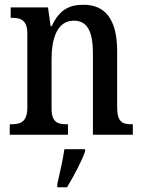

<svg xmlns="http://www.w3.org/2000/svg" viewBox="-20 -567 602 808"><path d="M21 0H266V-44H261C223 -44 197 -52 197 -111V-318C197 -402 219 -480 291 -480C351 -480 371 -428 371 -343V0H539V-44H534C496 -44 473 -53 473 -116V-351C473 -487 422 -547 331 -547C268 -547 228 -523 198 -457H193L182 -536H25V-492H30C67 -492 95 -483 95 -425V-115C95 -53 66 -44 27 -44H21ZM221 208V221H262C288 179 323 113 338 71V61H251C244 109 231 164 221 208Z"/></svg>

Font: Noto Serif Devanagari Condensed Medium
Style: Regular
Weight: 500
Width: 3
Designer: Universal Thirst, Indian Type Foundry and the Monotype Design Team
Foundry: Monotype Imaging Inc.
Version: Version 2.004